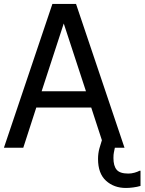

<svg xmlns="http://www.w3.org/2000/svg" viewBox="-25 -747 731 971"><path d="M470.8 56.9Q470.8 28.7 477.7 3.6Q484.6 -21.5 490.3 -37.9L436.4 -203.1H158.5L92.8 0H-5.1L240 -727.2H359.5L604.6 0H555.9Q553.3 13.8 551 23.8Q548.7 33.8 548.7 52.3Q548.7 91.8 564.9 111.3Q581 130.8 624.1 130.8Q640 130.8 655.9 126.2Q671.8 121.5 681 116.4H685.6V193.3Q668.2 198.5 648.2 201Q628.2 203.6 611.8 203.6Q551.3 203.6 511 166.9Q470.8 130.3 470.8 56.9ZM409.7 -285.6 297.4 -628.2 185.6 -285.6Z"/></svg>

Font: Myanmar Handwriting
Style: Regular
Weight: 400
Designer: Khon Soe Zaw Thu
Foundry: PaOh Unicode khonsoezawthu@gmail.com and @hotmail.com
Version: Version 1.30 November 9, 2016